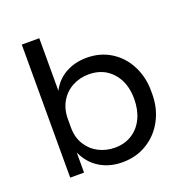

<svg xmlns="http://www.w3.org/2000/svg" viewBox="-133 -851 955 990"><g transform="rotate(-20 344.5 -356.0)"><path d="M168 -110V0H92V-730H188V-442Q217 -497 268 -524.5Q319 -552 382 -552Q457 -552 515 -515.5Q573 -479 605 -416Q637 -353 637 -278V-260Q637 -184 604 -120.5Q571 -57 511 -19.5Q451 18 374 18Q303 18 249.5 -15Q196 -48 168 -110ZM541 -269Q541 -359 492 -413.5Q443 -468 363 -468Q314 -468 273 -446Q232 -424 208 -383Q184 -342 184 -287V-241Q184 -188 208.5 -148Q233 -108 274 -87Q315 -66 363 -66Q416 -66 456.5 -91.5Q497 -117 519 -163Q541 -209 541 -269Z"/></g></svg>

Font: Sora-SIA
Style: Regular
Weight: 400
Designer: Jonathan Barnbrook, Julián Moncada
Foundry: Barnbrook Fonts
Version: Version 2.000